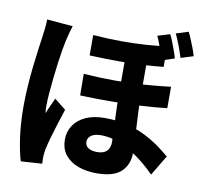

<svg xmlns="http://www.w3.org/2000/svg" viewBox="-95 -952 1190 1123"><g transform="rotate(10 500.0 -390.5)"><path d="M725 -672Q725 -634 725 -591.5Q725 -549 725 -509Q725 -469 725 -436Q725 -382 727 -335.5Q729 -289 731.5 -247Q734 -205 736 -166.5Q738 -128 738 -93Q738 -25 693.5 17.5Q649 60 547 60Q488 60 439.5 42.5Q391 25 361.5 -11Q332 -47 332 -103Q332 -150 356.5 -187Q381 -224 427.5 -245.5Q474 -267 541 -267Q619 -267 683 -249.5Q747 -232 796 -205.5Q845 -179 880 -152.5Q915 -126 936 -108L864 12Q816 -37 761 -77Q706 -117 649 -140.5Q592 -164 537 -164Q499 -164 478.5 -149.5Q458 -135 458 -113Q458 -88 477.5 -75.5Q497 -63 528 -63Q556 -63 572.5 -71.5Q589 -80 597.5 -96.5Q606 -113 606 -135Q606 -159 604.5 -193.5Q603 -228 601 -268.5Q599 -309 598 -351Q597 -393 597 -432Q597 -474 597 -521.5Q597 -569 597 -609.5Q597 -650 597 -672ZM374 -500Q470 -493 560.5 -493Q651 -493 734 -499Q817 -505 890 -514V-387Q825 -379 741 -374.5Q657 -370 564 -369Q471 -368 375 -372ZM389 -733Q484 -726 561 -726Q638 -726 704 -730.5Q770 -735 827 -743V-621Q770 -615 704.5 -611.5Q639 -608 562 -608Q485 -608 389 -612ZM262 -763Q258 -752 252.5 -732.5Q247 -713 242.5 -694.5Q238 -676 236 -667Q232 -649 226 -614Q220 -579 214 -534Q208 -489 203 -442Q198 -395 194.5 -353Q191 -311 191 -282Q191 -274 191.5 -259Q192 -244 194 -235Q200 -251 207 -266.5Q214 -282 221.5 -297.5Q229 -313 235 -328L303 -274Q289 -231 274.5 -185.5Q260 -140 248.5 -99.5Q237 -59 231 -31Q229 -21 227 -6.5Q225 8 225 16Q225 24 225 36Q225 48 226 60L100 68Q84 17 72 -66.5Q60 -150 60 -252Q60 -309 64 -370.5Q68 -432 74.5 -489.5Q81 -547 87.5 -594.5Q94 -642 98 -670Q101 -691 104.5 -720.5Q108 -750 108 -776ZM832 -816Q842 -797 851.5 -772Q861 -747 869.5 -723.5Q878 -700 883 -681L808 -656Q801 -678 793.5 -702Q786 -726 777.5 -749.5Q769 -773 759 -794ZM936 -849Q946 -829 956 -804.5Q966 -780 975 -756.5Q984 -733 989 -713L915 -690Q905 -722 891.5 -758.5Q878 -795 863 -826Z"/></g></svg>

Font: Noto Sans SC ExtraBold
Style: Regular
Weight: 800
Designer: Ryoko NISHIZUKA 西塚涼子 (kana, bopomofo & ideographs); Paul D. Hunt (Latin, Greek & Cyrillic); Sandoll Communications 산돌커뮤니
Foundry: Adobe
Version: Version 2.004-H2;hotconv 1.0.118;makeotfexe 2.5.65603